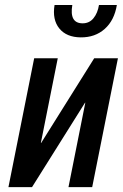

<svg xmlns="http://www.w3.org/2000/svg" viewBox="-20 -767 503 787"><path d="M366.2 -528.3H463.4L357.9 0H260.7L329.6 -345.7L328.6 -346.2L111.3 0H14.6L120.1 -528.3H216.8L147.5 -181.2L148.4 -180.7ZM203.6 -746.6H276.4Q263.7 -671.4 318.8 -671.4Q346.2 -671.4 363.3 -692.4Q380.4 -713.4 385.7 -746.6H459Q448.7 -683.6 409.2 -648.4Q369.6 -613.3 311 -613.8Q252.4 -614.3 223.1 -650.4Q193.8 -686.5 203.6 -746.6Z"/></svg>

Font: RobotoCondensed-Italic
Style: Italic
Weight: 400
Designer: Google
Version: Version 1.200311; 2013